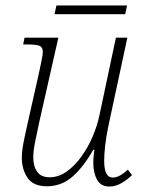

<svg xmlns="http://www.w3.org/2000/svg" viewBox="-20 -674 527 704"><path d="M381 10Q350 10 336 -15Q322 -40 322 -78Q322 -87 323 -98Q324 -109 326 -125H322Q287 -63 246.5 -27Q206 9 152 9Q102 9 81 -22Q60 -53 60 -96Q60 -119 66.5 -152.5Q73 -186 80 -216L123 -407Q128 -431 132.5 -452.5Q137 -474 137 -483Q137 -501 125 -506Q113 -511 81 -511H65L70 -536H194L123 -222Q116 -190 109 -155Q102 -120 102 -98Q102 -64 116.5 -44Q131 -24 162 -24Q195 -24 224.5 -45Q254 -66 278.5 -100Q303 -134 320 -174Q337 -214 345 -253L405 -536H447L377 -210Q369 -171 365.5 -139.5Q362 -108 362 -84Q362 -23 393 -23Q407 -23 421 -31Q435 -39 449 -52L464 -32Q448 -16 426 -3Q404 10 381 10ZM180 -622 187 -654H446L439 -622Z"/></svg>

Font: Noto Serif SemiCondensed ExtraLight
Style: Italic
Weight: 200
Width: 4
Italic angle: -12°
Designer: Monotype Design Team
Foundry: Monotype Imaging Inc.
Version: Version 2.013